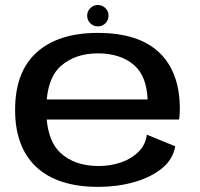

<svg xmlns="http://www.w3.org/2000/svg" viewBox="-20 -724 782 750"><path d="M365 6Q205 6 122 -71.5Q39 -149 39 -294.5Q39 -444 123.8 -519.8Q208.5 -595.5 362 -595.5Q521 -595.5 601.8 -519Q682.5 -442.5 682.5 -297.5Q682.5 -274 679.5 -257H162.5Q170.5 -169 216.5 -126.5Q272 -75.5 365.5 -75.5Q412.5 -75.5 453.8 -90Q495 -104.5 522 -132Q549 -159.5 553.5 -198L664.5 -152.5Q655.5 -100.5 611.2 -65.2Q567 -30 501.8 -12Q436.5 6 365 6ZM162.5 -335.5H556.5Q553 -426.5 504 -469.5Q451 -515.5 362 -515.5Q274.5 -515.5 218 -466.5Q171 -425.5 162.5 -335.5ZM362.5 -621Q345 -621 332.8 -633Q320.5 -645 320.5 -663Q320.5 -680 332.8 -692.2Q345 -704.5 362.5 -704.5Q379.5 -704.5 391.8 -692.2Q404 -680 404 -663Q404 -645.5 392 -633.2Q380 -621 362.5 -621Z"/></svg>

Font: Anybody ExtraExpanded Medium
Style: Regular
Weight: 500
Width: 8
Designer: Tyler Finck
Foundry: Etcetera Type Company
Version: Version 1.010; ttfautohint (v1.8.3) -l 8 -r 50 -G 200 -x 14 